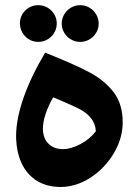

<svg xmlns="http://www.w3.org/2000/svg" viewBox="-20 -662 538 758"><path d="M130.9 -496.6C171.4 -496.6 204.1 -529.3 204.1 -569.3C204.1 -608.9 171.4 -641.6 130.9 -641.6C91.3 -641.6 58.6 -609.9 58.6 -570.3C58.6 -530.3 90.3 -496.6 130.9 -496.6ZM296.4 -496.6C336.9 -496.6 369.6 -529.3 369.6 -568.8C369.6 -608.4 336.9 -641.6 296.4 -641.6C256.8 -641.6 223.6 -608.4 223.6 -568.8C223.6 -529.3 256.8 -496.6 296.4 -496.6ZM218.8 76.2C259.3 76.2 298.8 64 336.9 39.6C374.5 15.1 405.3 -17.1 429.2 -56.6C452.6 -96.2 464.4 -136.7 464.4 -179.2C464.4 -226.1 453.1 -265.1 430.2 -295.9C407.2 -326.7 375.5 -353.5 335 -375.5C294.4 -397.5 235.4 -423.3 158.2 -454.1C83.5 -328.6 43.5 -213.9 43.5 -124.5L43.9 -110.4C49.8 5.4 114.7 76.2 218.8 76.2ZM358.4 -143.6C342.8 -123.5 322.8 -106.4 297.9 -93.3C272.9 -80.1 250 -73.2 228.5 -73.2C180.2 -73.2 149.4 -105 149.4 -153.8C149.4 -189 164.1 -232.4 189.9 -277.8C200.2 -273.9 209 -269.5 215.3 -267.1C249 -252.9 275.4 -241.2 293.5 -231.9C330.1 -212.4 356.4 -185.1 358.4 -143.6Z"/></svg>

Font: SG Kara SemiBold
Style: Regular
Weight: 400
Designer: Damoon Khanjanzadeh
Version: Version 1.000